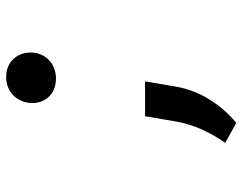

<svg xmlns="http://www.w3.org/2000/svg" viewBox="-102 -506 791 627"><g transform="rotate(-90 293.5 -192.5)"><path d="M270.5 -482.4Q270.5 -500.5 276.9 -516.1Q283.2 -531.7 294.4 -543.2Q305.7 -554.7 321 -561.3Q336.4 -567.9 355 -567.9Q372.6 -567.9 387.5 -562.3Q402.3 -556.6 412.8 -545.9Q423.3 -535.2 429.4 -520.5Q435.5 -505.9 435.5 -488.3Q435.5 -469.7 429 -454.6Q422.4 -439.5 411.1 -428.5Q399.9 -417.5 384.3 -411.4Q368.7 -405.3 350.6 -405.3Q333.5 -405.3 318.8 -410.6Q304.2 -416 293.5 -426Q282.7 -436 276.6 -450.4Q270.5 -464.8 270.5 -482.4ZM324.7 -16.6Q314.9 42.5 283.4 94Q252 145.5 205.6 183.6L140.6 147.5Q166.5 110.4 184.1 71.3Q201.7 32.2 210 -12.2L227.5 -114.3H341.3Z"/></g></svg>

Font: TypoPRO Roboto Mono
Style: Italic
Weight: 500
Designer: Google
Version: Version 2.000986; 2015; ttfautohint (v1.3)